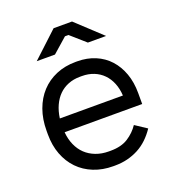

<svg xmlns="http://www.w3.org/2000/svg" viewBox="-132 -815 829 921"><g transform="rotate(-20 283.0 -354.0)"><path d="M289 6H297Q332 6 362 -1.5Q392 -9 418.5 -23Q445 -37 467.5 -58.5Q490 -80 508 -107L449 -146Q427 -113 392 -90.5Q357 -68 303 -68H293Q257 -68 227 -79.5Q197 -91 175.5 -111.5Q154 -132 141 -161.5Q128 -191 125 -227H521V-283Q521 -338 505 -382.5Q489 -427 460 -459Q431 -491 389.5 -508.5Q348 -526 298 -526H290Q235 -526 190 -507Q145 -488 113 -453.5Q81 -419 63.5 -370.5Q46 -322 46 -263V-244Q46 -188 63.5 -142Q81 -96 113 -63Q145 -30 190 -12Q235 6 289 6ZM126 -297Q131 -333 144 -361.5Q157 -390 177 -410Q197 -430 224.5 -441Q252 -452 285 -452H295Q328 -452 355.5 -441Q383 -430 403 -409.5Q423 -389 434.5 -360.5Q446 -332 448 -297ZM470 -593 340 -714H246L116 -593H209L284 -659H302L377 -593Z"/></g></svg>

Font: Fixel Variable
Style: Regular
Weight: 100
Width: 3
Designer: AlfaBravo + MacPaw
Foundry: Kyrylo Tkachov, Marchela Mozhyna, Serhii Makarenko, Maria Weinstein, Zakhar Kryvoshyya
Version: Version 1.211